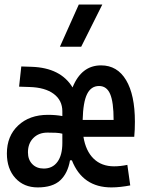

<svg xmlns="http://www.w3.org/2000/svg" viewBox="-20 -815 626 845"><path d="M146 9.8Q85 9.8 47.6 -31.2Q10.3 -72.3 10.3 -139.6Q10.3 -216.3 60.1 -262.9Q109.9 -309.6 190.9 -309.6Q225.6 -309.6 254.4 -304.2V-325.2Q254.4 -373.5 216.3 -401.9Q178.2 -430.2 109.9 -432.1L64 -433.6L73.7 -522.5L119.6 -521Q247.1 -516.6 299.3 -430.2Q338.4 -527.3 424.8 -527.3Q496.1 -527.3 534.9 -462.4Q573.7 -397.5 573.7 -279.3Q573.7 -262.7 573 -245.1Q572.3 -227.5 570.8 -212.9H347.2Q357.4 -150.4 392.1 -116.7Q426.8 -83 481.9 -83Q509.8 -83 540.5 -89.4L553.2 1Q533.7 4.9 512 7.3Q490.2 9.8 470.2 9.8Q343.3 9.8 296.4 -109.4H288.1Q278.3 -52.2 244.9 -21.2Q211.4 9.8 146 9.8ZM254.4 -185.5V-226.6Q241.7 -230 225.1 -230.7Q208.5 -231.4 189 -231.4Q150.4 -231.4 126.7 -207.5Q103 -183.6 103 -144.5Q103 -112.3 122.1 -92.8Q141.1 -73.2 172.4 -73.2Q211.4 -73.2 232.9 -102.8Q254.4 -132.3 254.4 -185.5ZM343.8 -287.1H480Q480 -365.7 464.8 -401.1Q449.7 -436.5 416 -436.5Q380.9 -436.5 363.3 -401.1Q345.7 -365.7 343.8 -287.1ZM243.7 -609.4 326.7 -794.9H430.2L337.4 -609.4Z"/></svg>

Font: Cascadia Mono PL
Style: Regular
Weight: 400
Monospace: yes
Designer: Aaron Bell
Foundry: Saja Typeworks
Version: Version 2404.023; ttfautohint (v1.8.4)